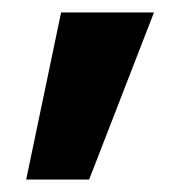

<svg xmlns="http://www.w3.org/2000/svg" viewBox="-20 -174 305 308"><path d="M22 114 78 -154H227L123 114Z"/></svg>

Font: Rethink Sans ExtraBold
Style: Regular
Weight: 800
Designer: The Rethink Sans project authors (Hans Thiessen). DM Sans designed by Colophon Foundry.
Foundry: Rethink Communications LLC
Version: Version 1.001